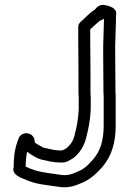

<svg xmlns="http://www.w3.org/2000/svg" viewBox="-20 -776 538 800"><path d="M37 -80C34 -73 35 -62 41 -54C54 -39 68 -35 90 -26C127 -9 173 -5 222 2C259 9 290 0 316 -12C356 -27 384 -55 407 -81C445 -126 462 -181 462 -253V-378C461 -386 461 -396 461 -407C461 -442 460 -508 460 -543V-588C461 -620 462 -655 463 -687C463 -699 463 -709 464 -717C468 -743 433 -752 416 -755C398 -759 382 -747 375 -735C375 -735 373 -735 372 -734C349 -719 331 -697 315 -684C310 -679 306 -672 306 -665V-612C306 -579 307 -514 307 -480V-399C307 -390 307 -383 308 -370V-320C306 -283 301 -250 292 -219V-217C286 -190 274 -172 256 -158C245 -151 239 -149 235 -149H232C209 -149 188 -155 160 -161C156 -163 142 -171 134 -176L125 -182C125 -211 105 -221 89 -221C78 -221 62 -214 57 -198L52 -184C39 -146 37 -112 37 -80ZM87 -82C87 -103 89 -124 93 -144C99 -139 101 -138 105 -135C106 -135 107 -133 108 -133C114 -130 130 -118 147 -113C148 -113 148 -112 149 -112C172 -107 199 -99 231 -99C258 -96 273 -111 285 -117C313 -138 332 -170 340 -206C349 -241 356 -276 358 -318V-373C357 -382 357 -390 357 -399V-480C357 -514 356 -579 356 -612V-654C372 -668 385 -681 397 -690C403 -692 409 -694 413 -699V-687C412 -655 411 -622 410 -588V-543C410 -508 411 -442 411 -407C411 -396 411 -386 412 -375V-253C412 -189 397 -146 369 -113C345 -86 329 -70 299 -59C298 -59 297 -58 297 -58C278 -49 255 -43 231 -48H230C180 -55 137 -60 111 -72H109C99 -76 92 -80 87 -82Z"/></svg>

Font: Hussar Pisanka
Style: Out
Weight: 400
Designer: Robert Jablonski
Foundry: Cannot Into Space Fonts
Version: Version 1.070